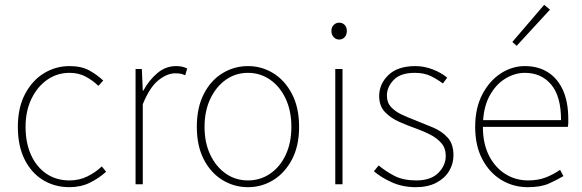

<svg xmlns="http://www.w3.org/2000/svg" viewBox="-20 -764 2414 796"><path d="M268 12Q207 12 158.5 -17.5Q110 -47 82 -103Q54 -159 54 -238Q54 -318 84 -374.5Q114 -431 162.5 -460.5Q211 -490 268 -490Q318 -490 351 -471.5Q384 -453 408 -430L388 -408Q364 -431 335 -446.5Q306 -462 268 -462Q217 -462 176 -433.5Q135 -405 110.5 -354.5Q86 -304 86 -238Q86 -172 108.5 -122Q131 -72 172 -44Q213 -16 268 -16Q309 -16 343 -33Q377 -50 402 -74L420 -52Q390 -25 352.5 -6.5Q315 12 268 12Z M542 0V-478H568L572 -388H574Q598 -432 632.5 -461Q667 -490 710 -490Q722 -490 733 -488Q744 -486 756 -480L748 -452Q736 -457 728 -458.5Q720 -460 706 -460Q673 -460 637 -431.5Q601 -403 572 -332V0Z M1008 12Q951 12 902.5 -17.5Q854 -47 825 -103Q796 -159 796 -238Q796 -318 825 -374.5Q854 -431 902.5 -460.5Q951 -490 1008 -490Q1065 -490 1113 -460.5Q1161 -431 1190.5 -374.5Q1220 -318 1220 -238Q1220 -159 1190.5 -103Q1161 -47 1113 -17.5Q1065 12 1008 12ZM1008 -16Q1059 -16 1100 -44Q1141 -72 1164.5 -122Q1188 -172 1188 -238Q1188 -304 1164.5 -354.5Q1141 -405 1100 -433.5Q1059 -462 1008 -462Q957 -462 916.5 -433.5Q876 -405 852 -354.5Q828 -304 828 -238Q828 -172 852 -122Q876 -72 916.5 -44Q957 -16 1008 -16Z M1370 0V-478H1400V0ZM1386 -600Q1373 -600 1363.5 -610Q1354 -620 1354 -636Q1354 -651 1363.5 -660.5Q1373 -670 1386 -670Q1400 -670 1409 -660.5Q1418 -651 1418 -636Q1418 -620 1409 -610Q1400 -600 1386 -600Z M1704 12Q1650 12 1606 -7.5Q1562 -27 1530 -54L1550 -78Q1580 -53 1616 -34.5Q1652 -16 1706 -16Q1766 -16 1797 -47Q1828 -78 1828 -118Q1828 -150 1809.5 -171Q1791 -192 1763.5 -206Q1736 -220 1708 -230Q1671 -243 1635 -259Q1599 -275 1575.5 -300Q1552 -325 1552 -366Q1552 -416 1590.5 -453Q1629 -490 1702 -490Q1738 -490 1773.5 -476.5Q1809 -463 1834 -442L1816 -418Q1792 -436 1765 -449Q1738 -462 1700 -462Q1640 -462 1612 -432.5Q1584 -403 1584 -368Q1584 -339 1601 -320.5Q1618 -302 1644.5 -289.5Q1671 -277 1700 -266Q1738 -251 1775 -235.5Q1812 -220 1836 -193.5Q1860 -167 1860 -120Q1860 -85 1842 -55Q1824 -25 1789 -6.5Q1754 12 1704 12Z M2168 12Q2108 12 2058.5 -18Q2009 -48 1979.5 -104Q1950 -160 1950 -238Q1950 -316 1979.5 -372.5Q2009 -429 2056 -459.5Q2103 -490 2156 -490Q2211 -490 2251.5 -464.5Q2292 -439 2314 -390Q2336 -341 2336 -270Q2336 -263 2336 -255Q2336 -247 2334 -238H1972V-266H2306Q2306 -365 2265 -413.5Q2224 -462 2156 -462Q2114 -462 2074 -437.5Q2034 -413 2008 -363.5Q1982 -314 1982 -238Q1982 -169 2007 -119.5Q2032 -70 2074.5 -43Q2117 -16 2170 -16Q2211 -16 2243 -28.5Q2275 -41 2302 -60L2316 -34Q2289 -18 2255.5 -3Q2222 12 2168 12ZM2122 -574 2104 -590 2236 -744 2260 -724Z"/></svg>

Font: Assistant ExtraLight ExtraLight
Style: Regular
Weight: 250
Version: Version 3.000